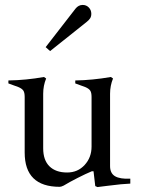

<svg xmlns="http://www.w3.org/2000/svg" viewBox="-20 -750 574 778"><path d="M508 -26V-6Q477 -5 415 3L375 8L366 4L359 -56H352Q328 -46 294.5 -29Q261 -12 238 2Q228 7 222 7Q80 7 80 -132V-357Q80 -375 74.5 -383Q69 -391 55 -397L14 -412V-424Q85 -425 158 -438L167 -432Q155 -403 155 -370V-149Q155 -101 180.5 -76Q206 -51 252 -51Q295 -51 323 -81.5Q351 -112 351 -156V-357Q351 -375 345.5 -383Q340 -391 326 -397L285 -412V-424Q354 -425 429 -438L438 -432Q426 -403 426 -370V-77Q426 -48 446 -36Q466 -24 508 -26ZM165 -559 286 -715Q298 -730 315 -730Q330 -730 340 -719.5Q350 -709 350 -694Q350 -683 345 -675.5Q340 -668 331 -661L183 -543Z"/></svg>

Font: Ibarra Real Nova
Style: Regular
Weight: 400
Designer: Jose Maria Ribagorda & Octavio Pardo
Foundry: Jose Maria Ribagorda
Version: Version 1.014